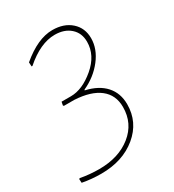

<svg xmlns="http://www.w3.org/2000/svg" viewBox="-149 -579 690 763"><g transform="rotate(-30 196.0 -197.0)"><path d="M208 -493Q261 -493 293.5 -464Q326 -435 326 -388Q326 -339 291 -294Q256 -249 201 -224L200 -221Q258 -208 288.5 -174Q319 -140 319 -89Q319 -7 255 46Q191 99 92 99Q48 99 6 91L5 74L8 71Q51 79 94 79Q184 79 241.5 33Q299 -13 299 -88Q299 -143 259.5 -174Q220 -205 145 -209H98L95 -212L98 -228H141Q194 -228 249.5 -275Q305 -322 305 -384Q305 -424 278 -448Q251 -472 207 -472Q141 -472 69 -409H65L64 -428Q141 -493 208 -493Z"/></g></svg>

Font: Alegreya Sans SC Thin
Style: Italic
Weight: 100
Italic angle: -7°
Designer: Juan Pablo del Peral
Foundry: Huerta Tipografica
Version: Version 2.007